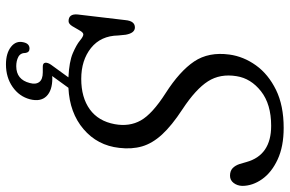

<svg xmlns="http://www.w3.org/2000/svg" viewBox="-184 -568 972 644"><g transform="rotate(90 302.0 -246.0)"><path d="M313 139.5Q303.5 175.5 271.5 197.8Q239.5 220 196 220Q158.5 220 137 203Q115.5 186 122 160.5Q126.5 141 143 141Q155.5 141 157.5 154Q157.5 171.5 170.8 178.5Q184 185.5 202 185.5Q247 185.5 258.5 140Q264 120 255 108.2Q246 96.5 223 96.5H203.5Q191.5 96.5 190.5 88.2Q189.5 80 197 69L239.5 10.5Q187 8 158.5 -4.2Q130 -16.5 116.2 -28Q102.5 -39.5 95.5 -39.5Q89 -39.5 82.2 -27.2Q75.5 -15 67.8 -2.5Q60 10 51 10Q26 10 28.5 -20L47.5 -181Q50.5 -212.5 72 -212.5Q91 -212.5 96.5 -181.5L99 -156.5Q100 -98 141 -65.2Q182 -32.5 244.5 -32.5Q307 -32.5 346.8 -61.2Q386.5 -90 396.5 -145Q405.5 -194 383.8 -232.5Q362 -271 292.5 -315.5Q219 -362.5 186.2 -411.2Q153.5 -460 163 -529.5Q169.5 -577 199.2 -618.5Q229 -660 281.5 -685.8Q334 -711.5 409 -711.5Q471.5 -711.5 515 -691.2Q558.5 -671 581 -639Q603.5 -607 603.5 -572.5Q603 -556 593.8 -543.8Q584.5 -531.5 569.5 -531.5Q553.5 -531.5 544.2 -540.2Q535 -549 530 -564L523.5 -586.5Q500.5 -669.5 402 -669.5Q329.5 -669.5 286.2 -635.5Q243 -601.5 235.5 -553.5Q226.5 -498.5 252.8 -457.5Q279 -416.5 346.5 -372Q401.5 -336 431.2 -303.5Q461 -271 471 -236.5Q481 -202 476 -160Q468 -87 413.2 -40.2Q358.5 6.5 274.5 10.5L235 65Q238.5 64.5 242.5 64.5Q283.5 64.5 302.8 84.2Q322 104 313 139.5Z"/></g></svg>

Font: Fraunces 9pt SuperSoft Light
Style: Italic
Weight: 300
Italic angle: -16°
Version: Version 1.000;[b76b70a41]